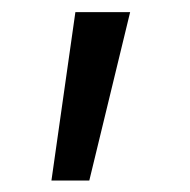

<svg xmlns="http://www.w3.org/2000/svg" viewBox="-20 -127 320 324"><path d="M199.6 -106.5 130.7 177.6H66.8L107.2 -106.5Z"/></svg>

Font: TID UI
Style: Regular
Weight: 400
Designer: The TID Project Authors
Foundry: Bakken & Bæck
Version: Version 1.001;hotconv 1.0.109;makeotfexe 2.5.65596